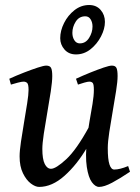

<svg xmlns="http://www.w3.org/2000/svg" viewBox="-20 -715 552 755"><path d="M491.2 -39.6Q452.1 -13.2 420.9 3.4Q389.6 20 369.6 20Q355 20 341.3 1.5Q327.6 -17.1 321.3 -58.6Q314.9 -100.1 322.3 -168.5Q325.7 -201.7 332 -237.8Q338.4 -273.9 343.8 -306.4Q349.1 -338.9 349.1 -361.3Q349.1 -383.8 344.5 -388.9Q339.8 -394 331.1 -394Q325.2 -394 311.3 -390.1Q297.4 -386.2 286.6 -382.3L278.8 -405.3Q306.2 -418 335.2 -429.7Q364.3 -441.4 387.2 -449.2Q410.2 -457 419.9 -457Q433.6 -457 438 -447.8Q442.4 -438.5 442.4 -416Q442.4 -394.5 436.5 -357.2Q430.7 -319.8 423.1 -276.9Q415.5 -233.9 409.7 -195.3Q403.8 -156.7 403.8 -132.8Q403.8 -88.4 410.4 -68.4Q417 -48.3 429.2 -48.3Q451.2 -48.3 483.9 -62ZM330.1 -216.3 322.3 -134.8Q282.7 -67.4 233.6 -23.7Q184.6 20 133.8 20Q119.1 20 101.3 6.6Q83.5 -6.8 70.3 -33.7Q57.1 -60.5 57.1 -100.1Q57.1 -122.1 62.5 -158.2Q67.9 -194.3 74.7 -234.6Q81.5 -274.9 86.9 -309.1Q92.3 -343.3 92.3 -361.3Q92.3 -383.8 86.7 -388.9Q81.1 -394 72.3 -394Q65.9 -394 50.5 -390.1Q35.2 -386.2 22.9 -382.3L16.6 -405.3Q44.4 -418 74.5 -429.7Q104.5 -441.4 128.4 -449.2Q152.3 -457 161.6 -457Q176.3 -457 180.9 -447.8Q185.5 -438.5 185.5 -416Q185.5 -394.5 179.7 -355.7Q173.8 -316.9 166 -272.7Q158.2 -228.5 152.3 -189.5Q146.5 -150.4 146.5 -129.4Q146.5 -88.9 156 -70.1Q165.5 -51.3 180.7 -51.3Q199.7 -51.3 240.2 -88.6Q280.8 -126 330.1 -216.3ZM392.6 -628.9Q392.6 -601.6 377.2 -571.8Q361.8 -542 336.2 -521.5Q310.5 -501 278.8 -501Q250.5 -501 233.6 -520.3Q216.8 -539.6 216.8 -564.9Q216.8 -594.2 231.9 -624.5Q247.1 -654.8 272.9 -675Q298.8 -695.3 330.6 -695.3Q358.9 -695.3 375.7 -676Q392.6 -656.7 392.6 -628.9ZM343.8 -610.8Q343.8 -627 336.4 -638.9Q329.1 -650.9 315.4 -650.9Q291 -650.9 277.8 -629.9Q264.6 -608.9 264.6 -585.9Q264.6 -568.8 272.5 -556.6Q280.3 -544.4 293.9 -544.4Q316.9 -544.4 330.3 -565.9Q343.8 -587.4 343.8 -610.8Z"/></svg>

Font: Gentium Book Plus
Style: Italic
Weight: 400
Italic angle: -8°
Designer: Victor Gaultney, Annie Olsen, Iska Routamaa, Becca Hirsbrunner
Foundry: SIL International
Version: Version 6.101